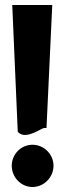

<svg xmlns="http://www.w3.org/2000/svg" viewBox="-20 -738 263 768"><path d="M27 -75C27 -29 64 10 110 10C156 10 194 -29 194 -75C194 -122 155 -159 110 -159C64 -159 27 -121 27 -75ZM189 -718H29L51 -211L54 -208C84 -178 147 -226 156 -226H166Z"/></svg>

Font: Bluebird
Style: SfBdNrw
Weight: 700
Designer: Jasper
Foundry: Cannot Into Space Fonts
Version: Version 0.98